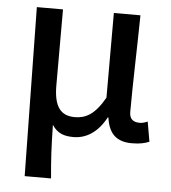

<svg xmlns="http://www.w3.org/2000/svg" viewBox="-55 -593 790 885"><g transform="rotate(5 340.5 -150.5)"><path d="M92 242H214C206 155 203 101 201 -5C226 34 259 43 300 43C359 43 412 10 450 -61H453C463 14 500 48 571 48C609 48 631 42 651 34L635 -58C622 -52 609 -49 599 -49C570 -49 551 -61 551 -95C551 -222 557 -392 559 -543H436V-151C389 -68 346 -49 298 -49C230 -49 201 -93 201 -188V-539H80Z"/></g></svg>

Font: GenEiGothic-pro-SemiBold
Style: Regular
Weight: 500
Designer: Ryoko NISHIZUKA (kana & ideographs); Paul D. Hunt (Latin, Greek & Cyrillic); Wenlong ZHANG (bopomofo); Sandoll Communica
Foundry: Adobe Systems Incorporated; o_tamon
Version: Version 1.000.140830